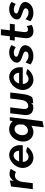

<svg xmlns="http://www.w3.org/2000/svg" viewBox="1524 -2232 938 4025"><g transform="rotate(-90 1992.5 -219.0)"><path d="M465 -461C452 -467 426 -488 355 -488C290 -488 232 -438 213 -394L224 -482L96 -455L40 0H165L190 -201C192 -220 196 -239 200 -257C216 -310 252 -368 310 -373C313 -374 317 -375 321 -375C371 -375 391 -357 399 -351Z M612 -210H959C960 -222 962 -234 962 -246C972 -395 875 -495 758 -495C635 -495 503 -382 486 -241C469 -101 572 13 695 13C780 13 866 -29 926 -112C905 -121 856 -142 818 -136C782 -101 745 -87 711 -89C651 -93 611 -146 612 -210ZM845 -287H623C639 -349 688 -402 748 -402C805 -402 844 -353 845 -287Z M1238 13C1284 13 1329 -5 1369 -29L1337 230L1465 203L1549 -482H1477C1476 -470 1472 -435 1466 -420C1428 -462 1377 -495 1290 -495C1163 -495 1057 -376 1040 -241C1021 -90 1112 13 1238 13ZM1265 -102C1199 -102 1164 -167 1173 -241C1183 -319 1233 -382 1299 -382C1360 -382 1398 -335 1398 -267C1397 -257 1396 -247 1395 -237C1394 -230 1393 -223 1398 -216C1381 -153 1331 -102 1271 -102Z M1631 -473 1598 -203C1596 -190 1594 -177 1594 -165C1586 -61 1633 0 1729 9C1752 12 1776 10 1799 6C1818 -3 1833 -19 1845 -36L1840 8C1888 8 1933 0 1970 -15C2005 -68 2025 -133 2035 -213L2067 -473H1941L1917 -274C1905 -176 1873 -107 1800 -97C1796 -96 1792 -95 1787 -95C1737 -95 1717 -129 1721 -190C1722 -207 1725 -225 1727 -243L1755 -473Z M2246 -210H2593C2594 -222 2596 -234 2596 -246C2606 -395 2509 -495 2392 -495C2269 -495 2137 -382 2120 -241C2103 -101 2206 13 2329 13C2414 13 2500 -29 2560 -112C2539 -121 2490 -142 2452 -136C2416 -101 2379 -87 2345 -89C2285 -93 2245 -146 2246 -210ZM2479 -287H2257C2273 -349 2322 -402 2382 -402C2439 -402 2478 -353 2479 -287Z M2654 -51C2709 0 2781 15 2843 12C2965 8 3046 -62 3057 -148C3063 -205 3028 -238 2984 -261C2934 -287 2872 -293 2836 -316C2823 -324 2815 -333 2817 -350C2821 -379 2850 -394 2886 -397C2931 -401 2966 -391 3017 -358L3060 -447C3003 -488 2938 -499 2883 -494C2780 -485 2704 -417 2693 -350C2684 -278 2737 -250 2799 -228C2836 -213 2880 -203 2906 -184C2919 -175 2927 -164 2925 -144C2921 -109 2890 -92 2850 -90C2800 -86 2755 -99 2697 -153Z M3483 -24 3458 -127C3446 -119 3428 -105 3403 -103C3398 -102 3392 -102 3385 -102C3342 -102 3327 -133 3334 -191L3357 -378H3495L3508 -481H3370L3393 -668H3268L3245 -481H3167L3154 -378H3232L3207 -171C3196 -70 3232 13 3351 13C3421 13 3465 -12 3483 -24Z M3560 -51C3615 0 3687 15 3749 12C3871 8 3952 -62 3963 -148C3969 -205 3934 -238 3890 -261C3840 -287 3778 -293 3742 -316C3729 -324 3721 -333 3723 -350C3727 -379 3756 -394 3792 -397C3837 -401 3872 -391 3923 -358L3966 -447C3909 -488 3844 -499 3789 -494C3686 -485 3610 -417 3599 -350C3590 -278 3643 -250 3705 -228C3742 -213 3786 -203 3812 -184C3825 -175 3833 -164 3831 -144C3827 -109 3796 -92 3756 -90C3706 -86 3661 -99 3603 -153Z"/></g></svg>

Font: Bluebird
Style: NrwObl
Weight: 400
Designer: Jasper
Foundry: Cannot Into Space Fonts
Version: Version 0.98